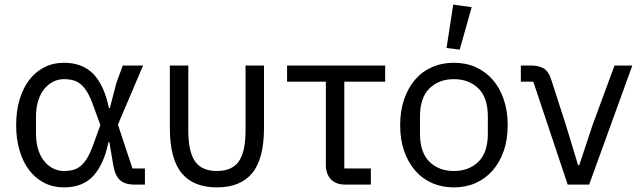

<svg xmlns="http://www.w3.org/2000/svg" viewBox="-20 -800 2778 832"><path d="M608 0H563Q522 0 500.5 -19Q479 -38 471 -83L454 -184H450Q430 -87 384 -37.5Q338 12 257 12Q210 12 172 -7.5Q134 -27 107 -62Q80 -97 65 -147Q50 -197 50 -258Q50 -319 65 -369Q80 -419 107 -454Q134 -489 172 -508.5Q210 -528 257 -528Q337 -528 384 -480Q431 -432 452 -332H456L485 -443L512 -516H600L491 -260L554 -70H608ZM257 -59Q279 -59 297.5 -64Q316 -69 331 -82Q346 -95 359 -117Q372 -139 384 -173L415 -258L384 -343Q372 -377 359 -399Q346 -421 331 -434Q316 -447 297.5 -452Q279 -457 257 -457Q233 -457 211.5 -446.5Q190 -436 173 -416Q156 -396 146 -365Q136 -334 136 -294V-222Q136 -181 146 -150.5Q156 -120 173 -100Q190 -80 211.5 -69.5Q233 -59 257 -59Z M796 -234Q796 -143 825 -101Q854 -59 920 -59Q986 -59 1015 -101Q1044 -143 1044 -234V-516H1124V-246Q1124 -112 1073 -50Q1022 12 920 12Q818 12 767 -50Q716 -112 716 -246V-516H796Z M1477 0Q1435 0 1413.5 -23.5Q1392 -47 1392 -85V-446H1224V-516H1649V-446H1472V-70H1587V0Z M1714 0ZM1947 12Q1895 12 1852 -7Q1809 -26 1778.5 -61.5Q1748 -97 1731 -146.5Q1714 -196 1714 -258Q1714 -319 1731 -369Q1748 -419 1778.5 -454.5Q1809 -490 1852 -509Q1895 -528 1947 -528Q1999 -528 2041.5 -509Q2084 -490 2115 -454.5Q2146 -419 2163 -369Q2180 -319 2180 -258Q2180 -196 2163 -146.5Q2146 -97 2115 -61.5Q2084 -26 2041.5 -7Q1999 12 1947 12ZM1947 -59Q2012 -59 2053 -99Q2094 -139 2094 -221V-295Q2094 -377 2053 -417Q2012 -457 1947 -457Q1882 -457 1841 -417Q1800 -377 1800 -295V-221Q1800 -139 1841 -99Q1882 -59 1947 -59ZM1972 -585 1915 -592 1944 -780 2024 -769Z M2440 0 2291 -446H2237V-516H2282Q2315 -516 2336 -503.5Q2357 -491 2368 -457L2432 -259L2485 -84H2490L2548 -259L2643 -516H2720L2533 0Z"/></svg>

Font: Aneliza
Style: Regular
Weight: 400
Designer: Mike Abbink, Paul van der Laan, Pieter van Rosmalen
Foundry: Bold Monday
Version: Version 3.001;September 8, 2019;FontCreator 11.5.0.2425 64-b